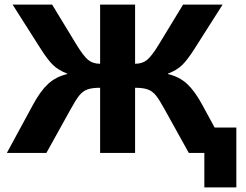

<svg xmlns="http://www.w3.org/2000/svg" viewBox="-20 -669 1076 840"><path d="M874 0H806L700 -191Q677 -233 662 -251.5Q647 -270 627 -277.5Q607 -285 571 -285V0H418V-285Q382 -285 362 -277.5Q342 -270 327 -251.5Q312 -233 289 -191L183 0H10L125 -212Q157 -271 190.5 -302Q224 -333 274 -345V-347Q235 -362 212 -384.5Q189 -407 159 -454L35 -649H208L315 -473Q345 -424 365.5 -407Q386 -390 418 -390V-649H571V-390Q603 -390 623.5 -407Q644 -424 674 -473L781 -649H954L830 -454Q800 -407 777 -384.5Q754 -362 715 -347V-345Q765 -333 798.5 -302Q832 -271 864 -212L919 -111H1014V151H874Z"/></svg>

Font: Play
Style: Bold
Weight: 700
Designer: Jonas Hecksher (Cyrillic expansion: Cyreal)
Foundry: Jonas Hecksher, Playtype, e-types AS
Version: Version 2.101; ttfautohint (v1.5.65-e2d9)